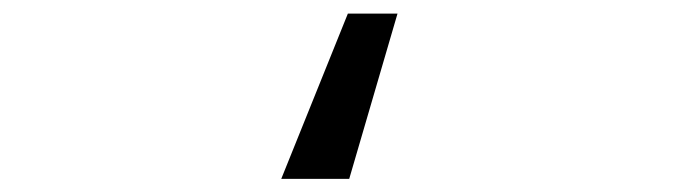

<svg xmlns="http://www.w3.org/2000/svg" viewBox="-20 -157 1040 287"><path d="M502 110.4H400.4L500 -136.7H574.2Z"/></svg>

Font: GenEi Gothic M SemiLight
Style: Regular
Weight: 350
Designer: o_tamon (Modified); [Source Han Sans]
Ryoko NISHIZUKA  (kana & ideographs); Paul D. Hunt (Latin, Greek & Cyrillic); Wenl
Version: Version 1.1a;Original Version 1.004